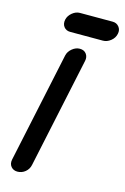

<svg xmlns="http://www.w3.org/2000/svg" viewBox="-138 -988 691 1059"><g transform="rotate(15 207.0 -458.5)"><path d="M156 -811Q133 -811 120 -827.5Q107 -844 112 -869Q117 -892 137.5 -909Q158 -926 181 -926H368Q391 -926 404.5 -909Q418 -892 413 -869Q408 -844 387 -827.5Q366 -811 343 -811ZM163 -678Q168 -701 188.5 -718Q209 -735 232 -735Q257 -735 269.5 -718Q282 -701 277 -678L143 -48Q138 -23 118.5 -7Q99 9 74 9Q51 9 37.5 -7Q24 -23 29 -48Z"/></g></svg>

Font: VDS
Style: Bold Italic
Weight: 700
Designer: artmaker
Foundry: artmaker
Version: Version 1.000 2009 initial release